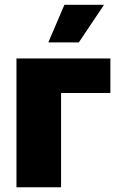

<svg xmlns="http://www.w3.org/2000/svg" viewBox="-20 -793 510 813"><path d="M238.6 0H49.7V-545.5H447.4V-399.1H238.6ZM313.9 -613.6H184.7L252.8 -772.7H420.5Z"/></svg>

Font: Linik Sans Black
Style: Regular
Weight: 900
Designer: Fonts by Rasmus Andersson / Changes by Cristiano Sobral with parts from Marc Monis
Foundry: rsms
Version: Version 3.020; ttfautohint (v1.6)